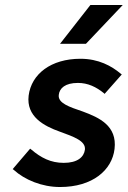

<svg xmlns="http://www.w3.org/2000/svg" viewBox="-20 -739 513 771"><path d="M35 -57C79 -17 148 12 221 12C352 12 430 -56 440 -141C451 -234 378 -267 313 -291C257 -310 212 -325 216 -358C219 -385 242 -406 293 -406C333 -406 366 -390 397 -365L400 -362L469 -440L465 -443C428 -474 376 -503 303 -503C185 -503 106 -442 95 -355C85 -271 156 -233 221 -210C276 -190 325 -173 321 -138C317 -108 291 -85 236 -85C184 -85 145 -105 105 -139L101 -142L31 -60ZM343 -719 221 -563H325L473 -719Z"/></svg>

Font: Falling Sky
Style: MedObl
Weight: 500
Designer: Paul D. Hunt
Foundry: Adobe Systems Incorporated
Version: Version 1.02